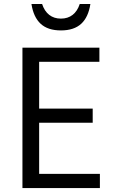

<svg xmlns="http://www.w3.org/2000/svg" viewBox="-20 -957 586 977"><path d="M488.3 -72.3V0H94.2V-714.4H485.8V-642.6H179.2V-404.3H451.7V-332.5H179.2V-72.3ZM140.1 -936.5H194.3Q206.1 -900.4 230.5 -881.3Q254.9 -862.3 290 -862.3Q325.2 -862.3 349.6 -881.3Q374 -900.4 385.7 -936.5H439.9Q429.7 -869.6 393.1 -835.9Q356.4 -802.2 290 -802.2Q223.6 -802.2 187 -835.9Q150.4 -869.6 140.1 -936.5Z"/></svg>

Font: Lycee Sans
Style: Regular
Weight: 400
Designer: Justin Alvin
Foundry: Alkove Design
Version: Version 1.030